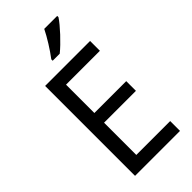

<svg xmlns="http://www.w3.org/2000/svg" viewBox="-289 -1077 1078 1078"><g transform="rotate(-45 250.0 -538.0)"><path d="M414 -1000V-1010H311C289 -965 251 -904 218 -861V-850H274C319 -886 389 -961 414 -1000ZM445 -66V-144H176V-400H429V-477H176V-702H445V-780H88V-66Z"/></g></svg>

Font: Noto Sans Malayalam UI SemiCondensed
Style: Regular
Weight: 400
Width: 4
Designer: Jelle Bosma - Monotype Design Team
Foundry: Monotype Imaging Inc.
Version: Version 2.104